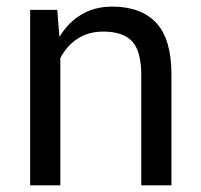

<svg xmlns="http://www.w3.org/2000/svg" viewBox="-20 -558 606 578"><path d="M152.3 -528.3 158.7 -449.2 160.2 -448.7Q186 -491.2 225.8 -514.6Q265.6 -538.1 317.9 -538.1Q404.3 -538.1 450.2 -489.3Q496.1 -440.4 496.1 -333.5V0H405.3V-331.5Q405.3 -404.3 377.7 -433.6Q350.1 -462.9 291 -462.9Q246.6 -462.9 214.1 -441.9Q181.6 -420.9 161.6 -383.3V0H70.8V-528.3Z"/></svg>

Font: Roboto Web
Style: Regular
Weight: 400
Designer: Google
Version: Version 1.200310; 2013